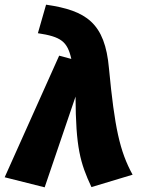

<svg xmlns="http://www.w3.org/2000/svg" viewBox="-51 -782 602 821"><path d="M146 -762 111 -640C210 -625 237 -605 254 -530L202 -544L-31 -24L140 19L272 -369C273 -151 292 -85 340 18L516 -35C461 -135 439 -237 415 -489C398 -684 318 -737 146 -762Z"/></svg>

Font: Fira Sans ExtraBold
Style: Italic
Weight: 800
Italic angle: -8°
Designer: bBox Type GmbH & Carrois Corporate GbR & Edenspiekermann AG
Foundry: bBox Type GmbH & Carrois Corporate GbR & Edenspiekermann AG
Version: Version 4.301;PS 004.301;hotconv 1.0.88;makeotf.lib2.5.64775